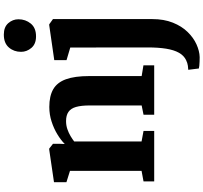

<svg xmlns="http://www.w3.org/2000/svg" viewBox="-50 -794 1086 1026"><g transform="rotate(-90 493.0 -281.0)"><path d="M93 -67.5V-450L32.5 -469V-535.5L206.5 -561H212L237.5 -541V-503.5L236.5 -478Q257 -498.5 287.8 -517.2Q318.5 -536 356 -548.2Q393.5 -560.5 434.5 -560.5Q493 -560.5 529.2 -539.5Q565.5 -518.5 582.5 -471.5Q599.5 -424.5 599.5 -347V-67L657 -57.5V0H393V-57L442.5 -67V-344Q442.5 -390 434.5 -417.8Q426.5 -445.5 408 -458.2Q389.5 -471 359 -471Q336 -471 315.8 -464Q295.5 -457 278.8 -447Q262 -437 250 -427.5V-67.5L306.5 -57V0H36.5V-57ZM701 243Q689 243 676.2 242.5Q663.5 242 653.8 241Q644 240 640 238.5L633 182Q640 182 654.5 180Q669 178 684.5 170.5Q709.5 158.5 724.2 132Q739 105.5 745.8 63.8Q752.5 22 752.5 -34.5L752 -448.5L684.5 -468.5V-534L871.5 -561H876L904 -541V-10.5Q904 52 885 99.5Q866 147 835.2 178.5Q804.5 210 769 226Q733.5 242 701 243ZM811 -631.5Q771 -631.5 750 -656.2Q729 -681 729 -711.5Q729 -749.5 752.2 -776.5Q775.5 -803.5 820.5 -803.5H821.5Q861.5 -803.5 882.2 -779.8Q903 -756 903 -725.5Q903 -687.5 880 -659.5Q857 -631.5 812 -631.5Z"/></g></svg>

Font: Merriweather 36pt ExtraBold
Style: Regular
Weight: 800
Designer: Eben Sorkin
Foundry: Eben Sorkin
Version: Version 2.100